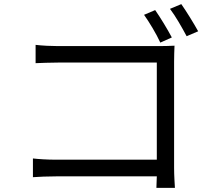

<svg xmlns="http://www.w3.org/2000/svg" viewBox="-20 -874 1040 933"><path d="M815 -692C795 -730 758 -791 734 -825L680 -802C705 -767 740 -709 759 -667ZM826 -574C826 -598 827 -629 828 -652C809 -651 779 -650 754 -650H262C230 -650 186 -652 153 -656V-567C176 -568 225 -570 263 -570H742V-98H251C209 -98 165 -101 140 -104V-13C167 -15 212 -17 253 -17H742C741 7 740 28 740 39H830C829 23 826 -22 826 -58ZM806 -831C833 -796 865 -739 887 -698L943 -722C922 -760 885 -820 861 -854Z"/></svg>

Font: Noto Sans T Chinese Regular
Style: Regular
Weight: 400
Designer: Ryoko NISHIZUKA (kana & ideographs); Paul D. Hunt (Latin, Greek & Cyrillic); Wenlong ZHANG (bopomofo); Sandoll Communica
Foundry: Adobe Systems Incorporated
Version: Version 1.000;PS 1;hotconv 1.0.78;makeotf.lib2.5.61930